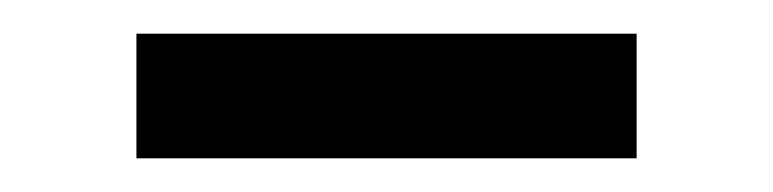

<svg xmlns="http://www.w3.org/2000/svg" viewBox="-20 -347 459 114"><path d="M61 -253V-327H358V-253Z"/></svg>

Font: M PLUS 2 Thin
Style: Regular
Weight: 400
Version: Version 1.001